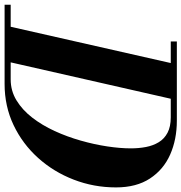

<svg xmlns="http://www.w3.org/2000/svg" viewBox="-35 -793 790 836"><g transform="rotate(90 360.0 -375.0)"><path d="M-37.5 0V-26.5H287.5Q337.5 -26.5 379 -51.8Q420.5 -77 454 -120.2Q487.5 -163.5 512.5 -218Q537.5 -272.5 554.2 -331.5Q571 -390.5 579.5 -447Q588 -503.5 588 -550Q588 -584.5 582 -615.8Q576 -647 561.2 -671.2Q546.5 -695.5 520 -709.5Q493.5 -723.5 453 -723.5H122.5V-750H467.5Q549 -750 614.8 -721Q680.5 -692 719.2 -633Q758 -574 758 -485Q758 -388.5 724.2 -301Q690.5 -213.5 629.5 -145.8Q568.5 -78 486.5 -39Q404.5 0 307.5 0ZM52.5 0 222.5 -750H378L207.5 0Z"/></g></svg>

Font: Bodoni Moda 9pt
Style: Bold Italic
Weight: 700
Italic angle: -13°
Designer: Owen Earl
Foundry: indestructible type
Version: Version 2.004